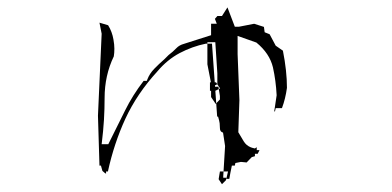

<svg xmlns="http://www.w3.org/2000/svg" viewBox="-20 -626 1040 509"><path d="M571.8 -154.8H579.6V-151.9H587.9Q590.3 -166.5 594.7 -187H602.5L604 -193.8L618.7 -196.8L633.8 -195.3L647.5 -209.5L655.8 -211.9V-218.3H663.1L668 -228H660.6V-235.8L655.8 -232.4Q648.9 -233.9 645 -235.4Q632.8 -240.2 626 -251.5L611.8 -275.4L614.7 -360.4L609.9 -482.4V-530.8L659.7 -513.2Q694.8 -484.4 703.6 -447.3Q711.4 -412.1 713.4 -373.5L707 -330.6H709L710.9 -339.4H727.5Q736.8 -364.3 740.7 -393.1Q740.7 -438 730 -491.7L710.9 -504.9L694.8 -535.2L681.6 -540.5L679.7 -554.7L653.8 -563L613.8 -555.2H613.3H607.4H602.5L583 -606.4L568.4 -583.5H556.2Q553.2 -580.1 550.3 -576.7Q549.8 -576.7 549.8 -575.9Q549.8 -575.2 554.7 -563H539.6V-532.7L467.8 -509.8Q455.1 -506.3 447.8 -498.5Q438.5 -488.8 426.8 -480L416 -469.2Q401.4 -456.5 388.9 -443.6Q376.5 -430.7 371.1 -416.5L369.1 -411.6H360.8Q331.5 -373.5 311.5 -333L267.1 -243.7H262.7H249.5Q253.9 -279.8 255.6 -308.3Q257.3 -336.9 257.3 -366.2Q257.3 -425.8 281.7 -476.6Q283.2 -485.8 283.2 -496.8Q283.2 -507.8 280.8 -521Q277.3 -542 266.6 -559.1L243.7 -565.9L249.5 -536.6L239.7 -319.3L243.7 -187H247.6L251.5 -172.9L257.8 -167.5L261.2 -165.5V-171.4H266.1Q282.2 -245.6 312.5 -311.5Q343.3 -377.9 397 -436.5Q423.3 -467.8 456.5 -485.4Q489.7 -502.9 525.9 -510.3H542L555.7 -316.9H558.1Q561.5 -305.7 562.3 -299.3Q563 -293 563 -286.6Q563 -278.8 567.9 -275.9L571.3 -274.4L576.7 -238.8L571.8 -158.2ZM575.2 -171.4H584.5L579.1 -148.4L568.4 -137.7L559.6 -150.9L563 -171.4ZM539.6 -368.7V-396H559.1L563 -371.6V-362.3L551.8 -350.6ZM550.8 -385.3H536.6V-407.7H552.7L563.5 -391.6ZM529.8 -455.6V-514.2H550.8L556.2 -431.6V-402.8L541.5 -395.5Z"/></svg>

Font: Bakudai
Style: ExtraLight
Weight: 200
Version: Version 1.48